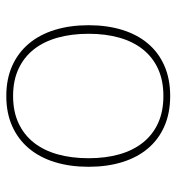

<svg xmlns="http://www.w3.org/2000/svg" viewBox="4 -544 547 594"><g transform="rotate(-90 277.0 -247.5)"><path d="M276.5 -501Q329 -501 369.8 -482.8Q410.5 -464.5 438.5 -431.2Q466.5 -398 481 -351Q495.5 -304 495.5 -246.5Q495.5 -189 481 -142.2Q466.5 -95.5 438.5 -62.5Q410.5 -29.5 369.8 -11.8Q329 6 276.5 6Q224 6 183.2 -11.8Q142.5 -29.5 114.5 -62.5Q86.5 -95.5 72 -142.2Q57.5 -189 57.5 -246.5Q57.5 -304 72 -351Q86.5 -398 114.5 -431.2Q142.5 -464.5 183.2 -482.8Q224 -501 276.5 -501ZM276.5 -15Q324.5 -15 360.5 -31.5Q396.5 -48 420.8 -78.5Q445 -109 457 -151.5Q469 -194 469 -246.5Q469 -299 457 -342Q445 -385 420.8 -415.8Q396.5 -446.5 360.5 -463.2Q324.5 -480 276.5 -480Q228.5 -480 192.5 -463.2Q156.5 -446.5 132.2 -415.8Q108 -385 96 -342Q84 -299 84 -246.5Q84 -194 96 -151.5Q108 -109 132.2 -78.5Q156.5 -48 192.5 -31.5Q228.5 -15 276.5 -15Z"/></g></svg>

Font: Lato ExtraLight
Style: Regular
Weight: 275
Designer: Lukasz Dziedzic with Adam Twardoch and Botio Nikoltchev
Foundry: tyPoland Lukasz Dziedzic
Version: Version 2.015; 2015-08-06; http://www.latofonts.com/